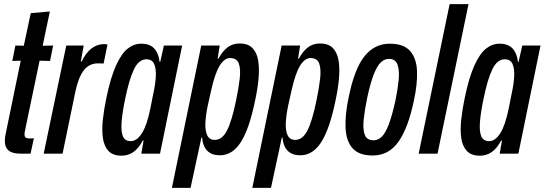

<svg xmlns="http://www.w3.org/2000/svg" viewBox="-20 -749 2658 936"><path d="M80 0Q32 0 14.5 -23Q-3 -46 8 -98L81 -453L40 -452L55 -527L96 -526L130 -685L223 -693L188 -526L239 -527L224 -452L173 -453L103 -118Q97 -92 101.5 -83Q106 -74 124 -74L145 -75L129 0Z M193 0 303 -527H388L374 -449H378Q418 -532 485 -534Q490 -534 494.5 -533.5Q499 -533 504 -532L485 -439Q477 -440 470.5 -440Q464 -440 457 -440Q414 -440 388 -405.5Q362 -371 348 -305L285 0Z M573 10Q530 10 508.5 -13.5Q487 -37 481.5 -77Q476 -117 481.5 -166.5Q487 -216 498 -269Q519 -371 545.5 -429.5Q572 -488 602.5 -512Q633 -536 668 -536Q710 -536 731.5 -513Q753 -490 758 -448L761 -447L779 -527H868L760 0H669L680 -64H676Q638 10 573 10ZM618 -61Q647 -61 671.5 -99Q696 -137 713 -220L727 -291Q737 -335 739.5 -373.5Q742 -412 732 -436Q722 -460 694 -460Q657 -460 633.5 -412Q610 -364 590 -266Q577 -204 573 -157.5Q569 -111 578.5 -86Q588 -61 618 -61Z M818 167 961 -527H1051L1041 -463H1045Q1064 -499 1089 -518Q1114 -537 1148 -537Q1190 -537 1211.5 -514Q1233 -491 1239 -451.5Q1245 -412 1240 -361.5Q1235 -311 1223 -256Q1195 -120 1154 -56Q1113 8 1052 8Q973 8 965 -79H962L909 167ZM1027 -67Q1063 -67 1086.5 -112.5Q1110 -158 1131 -260Q1143 -318 1148.5 -364.5Q1154 -411 1144.5 -438.5Q1135 -466 1102 -466Q1074 -466 1051 -429Q1028 -392 1009 -307L993 -235Q984 -193 981.5 -154Q979 -115 989.5 -91Q1000 -67 1027 -67Z M1210 167 1353 -527H1443L1433 -463H1437Q1456 -499 1481 -518Q1506 -537 1540 -537Q1582 -537 1603.5 -514Q1625 -491 1631 -451.5Q1637 -412 1632 -361.5Q1627 -311 1615 -256Q1587 -120 1546 -56Q1505 8 1444 8Q1365 8 1357 -79H1354L1301 167ZM1419 -67Q1455 -67 1478.5 -112.5Q1502 -158 1523 -260Q1535 -318 1540.5 -364.5Q1546 -411 1536.5 -438.5Q1527 -466 1494 -466Q1466 -466 1443 -429Q1420 -392 1401 -307L1385 -235Q1376 -193 1373.5 -154Q1371 -115 1381.5 -91Q1392 -67 1419 -67Z M1797 9Q1729 9 1698 -27Q1667 -63 1664.5 -127.5Q1662 -192 1680 -276Q1708 -414 1757 -475Q1806 -536 1880 -536Q1949 -536 1980 -499.5Q2011 -463 2013 -400.5Q2015 -338 1998 -260Q1970 -125 1922.5 -58Q1875 9 1797 9ZM1802 -65Q1822 -65 1840 -81.5Q1858 -98 1874.5 -140.5Q1891 -183 1908 -260Q1919 -314 1923.5 -359.5Q1928 -405 1918 -433.5Q1908 -462 1876 -462Q1855 -462 1837 -445.5Q1819 -429 1802.5 -387.5Q1786 -346 1770 -272Q1758 -214 1753 -167Q1748 -120 1758 -92.5Q1768 -65 1802 -65Z M2021 0 2172 -729H2264L2113 0Z M2320 10Q2277 10 2255.5 -13.5Q2234 -37 2228.5 -77Q2223 -117 2228.5 -166.5Q2234 -216 2245 -269Q2266 -371 2292.5 -429.5Q2319 -488 2349.5 -512Q2380 -536 2415 -536Q2457 -536 2478.5 -513Q2500 -490 2505 -448L2508 -447L2526 -527H2615L2507 0H2416L2427 -64H2423Q2385 10 2320 10ZM2365 -61Q2394 -61 2418.5 -99Q2443 -137 2460 -220L2474 -291Q2484 -335 2486.5 -373.5Q2489 -412 2479 -436Q2469 -460 2441 -460Q2404 -460 2380.5 -412Q2357 -364 2337 -266Q2324 -204 2320 -157.5Q2316 -111 2325.5 -86Q2335 -61 2365 -61Z"/></svg>

Font: Mona Sans Condensed Medium
Style: Italic
Weight: 500
Width: 3
Italic angle: -11.7°
Designer: Deni Anggara
Foundry: GitHub
Version: Version 1.001; ttfautohint (v1.8.4.7-5d5b);gftools[0.9.31]